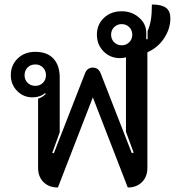

<svg xmlns="http://www.w3.org/2000/svg" viewBox="-20 -823 804 852"><path d="M149 -78V-385Q168 -391 183 -406L180 -410Q158 -391 124 -391Q84 -391 56 -419.5Q28 -448 28 -489Q28 -534 58.5 -563.5Q89 -593 137 -593Q189 -593 217 -563Q245 -533 245 -479V-236L212 -145L219 -143L357 -497Q367 -523 392 -523Q417 -523 427 -497L565 -143L573 -146L539 -238V-569Q528 -565 513 -565Q469 -565 439.5 -595Q410 -625 410 -669Q410 -714 441 -743.5Q472 -773 520 -773Q565 -773 597 -745Q629 -717 629 -677V-649H635V-685Q645 -708 649.5 -735Q654 -762 654 -803Q697 -803 716.5 -788.5Q736 -774 736 -742Q736 -695 708 -653Q680 -611 634 -591V-78Q634 -39 610 -15Q586 9 547 9L392 -391L237 9Q197 9 173 -15Q149 -39 149 -78ZM567 -669Q567 -689 553.5 -702.5Q540 -716 520 -716Q500 -716 486.5 -702.5Q473 -689 473 -669Q473 -649 486.5 -635.5Q500 -622 520 -622Q540 -622 553.5 -635.5Q567 -649 567 -669ZM184 -489Q184 -510 170.5 -523.5Q157 -537 137 -537Q116 -537 102.5 -523.5Q89 -510 89 -489Q89 -469 102.5 -455.5Q116 -442 137 -442Q157 -442 170.5 -455.5Q184 -469 184 -489Z"/></svg>

Font: K2D Medium
Style: Regular
Weight: 500
Designer: Katatrad Aksorn Co.,Ltd.
Foundry: Cadson Demak Co.,Ltd.
Version: Version 1.000; ttfautohint (v1.6)